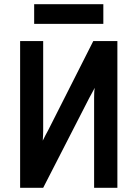

<svg xmlns="http://www.w3.org/2000/svg" viewBox="-20 -896 656 916"><path d="M76 0V-700H186V-273Q186 -264 185.5 -251Q185 -238 184 -225Q188.5 -235 196.5 -250Q204.5 -265 209 -273L425 -700H540V0H429V-429Q429 -439 429.5 -452.5Q430 -466 432 -477Q427 -467.5 418.8 -452.5Q410.5 -437.5 406 -429L186 0ZM143 -782V-876H473V-782Z"/></svg>

Font: Overpass Mono Light
Style: Regular
Weight: 300
Monospace: yes
Designer: Delve Withrington, Dave Bailey
Foundry: Delve Fonts LLC
Version: Version 4.000